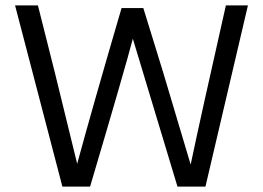

<svg xmlns="http://www.w3.org/2000/svg" viewBox="-20 -694 978 714"><path d="M315 0H212L36 -674H121L184 -424L267 -85Q324 -295 432 -664H513L587 -424L689 -82Q727 -263 820 -674H902L744 0H640L474 -550Q445 -439 315 0Z"/></svg>

Font: Hind Colombo
Style: Regular
Weight: 400
Designer: Jyotish Sonowal, Aditi Pimprikar
Foundry: Indian Type Foundry
Version: Version 1.000;PS 1.0;hotconv 1.0.86;makeotf.lib2.5.63406; tt